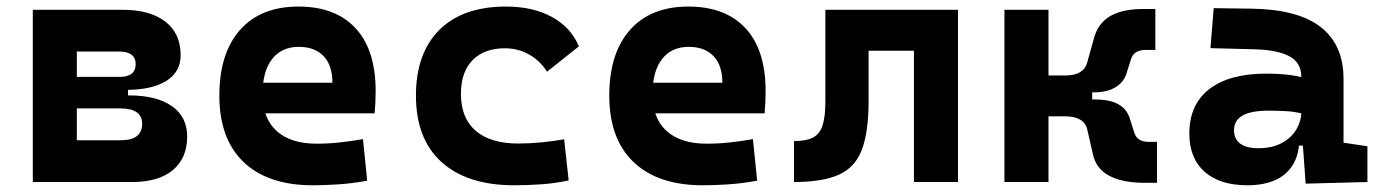

<svg xmlns="http://www.w3.org/2000/svg" viewBox="-20 -547 4142 577"><path d="M204.1 0V-125.5H343.3Q375 -125.5 391.1 -137.9Q407.2 -150.4 407.2 -175.3Q407.2 -198.2 390.6 -209.7Q374 -221.2 341.8 -221.2H173.8V-260.3H367.2Q450.7 -260.3 496.6 -228Q542.5 -195.8 542.5 -136.7Q542.5 -71.8 499.5 -35.9Q456.5 0 377.9 0ZM78.6 0V-517.6H210.9V0ZM150.4 -243.2V-291H364.7V-243.2ZM173.8 -276.9V-315.9H339.8Q363.3 -315.9 375.5 -325.4Q387.7 -335 387.7 -354Q387.7 -373 375.2 -382.6Q362.8 -392.1 338.9 -392.1H204.1V-517.6H347.7Q431.2 -517.6 477.1 -481.9Q522.9 -446.3 522.9 -380.9Q522.9 -331.1 480 -304Q437 -276.9 358.4 -276.9Z M919.9 9.8Q785.5 9.8 712.3 -59.8Q639.2 -129.4 639.2 -259.8Q639.2 -386.7 701.3 -457Q763.5 -527.3 877 -527.3Q987.8 -527.3 1048.3 -462.4Q1108.9 -397.4 1108.9 -273.4Q1108.9 -238.3 1105.8 -206.5H726.1V-298.3H979Q979 -350.5 952.4 -378.4Q925.8 -406.2 877.9 -406.2Q826.2 -406.2 797.6 -369.4Q769 -332.5 769 -264.6Q769 -191.5 811.3 -153.4Q853.6 -115.2 931.6 -115.2Q966.9 -115.2 1001 -118.9Q1035.2 -122.6 1070.8 -128.9L1083.5 -3.9Q1033.9 4.9 992.7 7.3Q951.6 9.8 919.9 9.8Z M1525.4 9.8Q1384.3 9.8 1307.1 -59.8Q1230 -129.4 1230 -259.8Q1230 -386.7 1300.2 -457Q1370.5 -527.3 1501 -527.3Q1581.3 -527.3 1638.5 -496.1Q1695.8 -464.8 1719.7 -407.7L1624 -331.5Q1602.7 -365.1 1569.5 -383.5Q1536.4 -401.9 1497.1 -401.9Q1435.1 -401.9 1400.1 -366.2Q1365.2 -330.5 1365.2 -264.6Q1365.2 -191.9 1409.8 -153.8Q1454.4 -115.7 1537.1 -115.7Q1572.1 -115.7 1607.1 -119.1Q1642.2 -122.6 1675.3 -128.4L1689 -4.9Q1649.5 3.9 1607.4 6.8Q1565.3 9.8 1525.4 9.8Z M2091.8 9.8Q1957.4 9.8 1884.2 -59.8Q1811 -129.4 1811 -259.8Q1811 -386.7 1873.2 -457Q1935.4 -527.3 2048.8 -527.3Q2159.6 -527.3 2220.2 -462.4Q2280.8 -397.4 2280.8 -273.4Q2280.8 -238.3 2277.7 -206.5H1897.9V-298.3H2150.9Q2150.9 -350.5 2124.3 -378.4Q2097.7 -406.2 2049.8 -406.2Q1998 -406.2 1969.5 -369.4Q1940.9 -332.5 1940.9 -264.6Q1940.9 -191.5 1983.2 -153.4Q2025.5 -115.2 2103.5 -115.2Q2138.7 -115.2 2172.9 -118.9Q2207 -122.6 2242.7 -128.9L2255.4 -3.9Q2205.8 4.9 2164.6 7.3Q2123.5 9.8 2091.8 9.8Z M2366.2 0V-123Q2402.3 -123 2422.9 -133.5Q2443.4 -144 2451.9 -169.9Q2460.4 -195.8 2460.4 -241.2V-517.6H2590.3V-244.6Q2590.3 -150.4 2570.1 -97.2Q2549.9 -43.9 2501 -22Q2452.1 0 2366.2 0ZM2726.6 0V-517.6H2858.9V0ZM2485.8 -394.5V-517.6H2840.8V-394.5Z M3191.4 -269.5 3183.1 -320.3Q3210.4 -320.3 3226.6 -330.6Q3242.7 -340.8 3247.6 -360.4L3269 -437Q3277.3 -464.8 3296.4 -483.4Q3315.4 -502 3345.2 -511Q3375 -520 3414.6 -520H3452.1V-397H3422.9Q3405.8 -397 3394.8 -390.4Q3383.8 -383.8 3379.4 -370.6L3366.2 -329.1Q3358.4 -300.8 3333 -285.2Q3307.6 -269.5 3267.6 -269.5ZM2998.5 0V-517.6H3130.9V0ZM3123.5 -197.3V-320.3H3262.2V-197.3ZM3419.4 2.4Q3375.5 2.4 3343.3 -6.8Q3311 -16.1 3291.5 -34.4Q3272 -52.7 3265.1 -80.6L3247.6 -157.2Q3243.2 -176.8 3226.8 -187Q3210.4 -197.3 3183.1 -197.3L3191.4 -248H3272.5Q3359.4 -248 3376 -188.5L3389.2 -147Q3393.6 -133.8 3404.5 -127.2Q3415.5 -120.6 3432.6 -120.6H3457V2.4Z M3903.8 4.9 3892.6 -148.4 3890.6 -215.8V-316.9Q3890.6 -358.4 3855.2 -377.7Q3819.8 -397 3750 -398.9L3617.7 -402.3L3627.4 -522.5L3740.2 -521Q3880.9 -519 3949.2 -465.6Q4017.6 -412.1 4017.6 -309.6V-118.2L4089.4 -107.4V0ZM3728.5 9.8Q3646 9.8 3600.1 -30.8Q3554.2 -71.3 3554.2 -146Q3554.2 -232.9 3614.3 -279.3Q3674.3 -325.7 3784.7 -325.7Q3827.1 -325.7 3858.2 -321.3Q3889.2 -316.9 3920.9 -307.6L3899.4 -204.6Q3868.2 -211.9 3843.3 -213.1Q3818.4 -214.4 3791 -214.4Q3688.5 -214.4 3688.5 -155.8Q3688.5 -129.4 3707 -115.5Q3725.6 -101.6 3761.2 -101.6Q3804.2 -101.6 3833 -117.7Q3861.8 -133.8 3876.2 -158.7Q3890.6 -183.6 3890.6 -210V-242.2L3909.2 -109.4H3867.7L3884.8 -125Q3883.3 -80.1 3864.3 -50Q3845.2 -20 3810.8 -5.1Q3776.4 9.8 3728.5 9.8Z"/></svg>

Font: Cascadia Code
Style: Regular
Weight: 400
Monospace: yes
Designer: Aaron Bell
Foundry: Saja Typeworks
Version: Version 2106.017